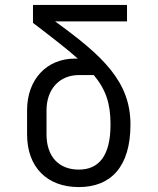

<svg xmlns="http://www.w3.org/2000/svg" viewBox="-20 -750 640 780"><path d="M300 10C430 10 510 -72 510 -244C510 -418 399 -522 204 -663H496V-730H114V-657C190 -599 250 -553 296 -512H285C169 -512 90 -427 90 -302V-204C90 -70 172 10 300 10ZM300 -61C220 -61 169 -113 169 -204V-302C169 -388 222 -445 300 -445H361C411 -385 429 -328 429 -244C429 -116 381 -61 300 -61Z"/></svg>

Font: JetBrains Mono Light
Style: Regular
Weight: 336
Monospace: yes
Designer: Philipp Nurullin, Konstantin Bulenkov
Foundry: JetBrains
Version: Version 2.305